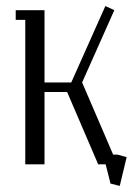

<svg xmlns="http://www.w3.org/2000/svg" viewBox="-20 -546 460 638"><path d="M32.2 -480V-512.2H127.9V-272H216.8L330.1 -525.9L359.9 -512.2L252.9 -272L356 -32.2H370.1L400.9 -23.9L377.9 71.8L347.2 64L331.1 0H306.2L203.1 -240.2H127.9V0H64V-480Z"/></svg>

Font: Gawaa
Style: Regular
Weight: 400
Designer: T. Christopher White
Version: Version 1.0